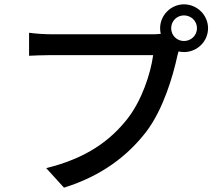

<svg xmlns="http://www.w3.org/2000/svg" viewBox="-20 -823 996 885"><path d="M828 -634C795 -634 769 -660 769 -693C769 -726 795 -752 828 -752C861 -752 888 -726 888 -693C888 -660 861 -634 828 -634ZM217 -665C185 -665 141 -668 114 -672V-566C138 -567 176 -569 217 -569H686C674 -482 633 -359 567 -275C489 -176 380 -94 193 -48L275 42C448 -12 568 -104 655 -217C732 -319 777 -470 798 -568L803 -586C811 -584 819 -583 828 -583C889 -583 939 -632 939 -693C939 -753 889 -803 828 -803C768 -803 718 -753 718 -693C718 -684 719 -676 721 -667C706 -665 692 -665 681 -665Z"/></svg>

Font: Kinto Sans Med
Style: Regular
Weight: 500
Designer: Authors: Ryoko NISHIZUKA  (kana & ideographs); Paul D. Hunt (Latin, Greek & Cyrillic); Wenlong ZHANG  (bopomofo); Sandol
Foundry: Adobe Systems Incorporated, ookami Inc.
Version: Version 0.001